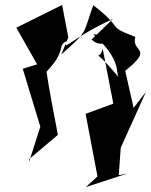

<svg xmlns="http://www.w3.org/2000/svg" viewBox="-20 -581 610 776"><path d="M350 -421C397 -375 473 -437 357 -442C475 -337 446 -284 460 -268C343 -411 380 -320 395 -384L438 -162L326 -121L374 132L327 175L496 120L460 127L468 16L570 -210L520 -145L486 -295C606 -390 509 -367 527 -432C405 -478 488 -459 357 -560C313 -438 338 -459 228 -361L256 -430L231 -561L46 -469L130 -321L72 -303L143 -69L97 75L98 62L214 -36C198 -120 181 -204 168 -291C253 -381 207 -394 251 -416C227 -365 275 -432 436 -504Z"/></svg>

Font: Asimov Silicon
Style: Regular
Weight: 400
Designer: Google
Version: Version 2.000980; 2014